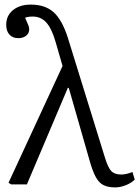

<svg xmlns="http://www.w3.org/2000/svg" viewBox="-20 -802 607 835"><path d="M556 -54 566 -21Q551 -6 527 3.5Q503 13 481 13Q450 13 430 3Q410 -7 396 -33Q382 -59 369 -106L279 -420H275L97 0H29L17 -7L252 -515L222 -619Q205 -678 181.5 -704Q158 -730 122 -730Q104 -730 89 -725Q101 -698 104 -690.5Q107 -683 107 -674Q107 -657 93.5 -646.5Q80 -636 60 -636Q35 -636 21 -651.5Q7 -667 7 -694Q7 -734 36.5 -758Q66 -782 114 -782Q176 -782 213 -749Q250 -716 275 -638L435 -121Q449 -74 463.5 -58.5Q478 -43 507 -43Q529 -43 556 -54Z"/></svg>

Font: Literata 12pt Light
Style: Regular
Weight: 300
Designer: Latin by Veronika Burian and Jose Scaglione. Greek by Irene Vlachou. Cyrillic by Vera Evstafieva.
Foundry: TypeTogether
Version: Version 3.002